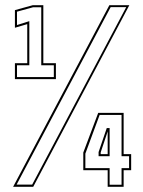

<svg xmlns="http://www.w3.org/2000/svg" viewBox="-20 -720 550 740"><path d="M37.5 -415V-476.5H85V-627L37.5 -613V-681L106.5 -700H147V-476.5H195.5V-415ZM45.5 -423H187.5V-468.5H139V-692H107.5L45.5 -675V-623.5L93 -638.5V-468.5H45.5ZM30.5 0 401.5 -700H478.5L108 0ZM44 -8.5H104L466.5 -692.5H406.5ZM395 0V-64H301V-132L358.5 -285H456.5V-126H485.5V-64H456.5V0ZM368 -126H395V-218H396.5L368 -132.5ZM402.5 -8H448.5V-72H477.5V-118H448.5V-277H364L309 -128V-72H402.5ZM360 -118V-134L391.5 -226.5H402.5V-118Z"/></svg>

Font: Tourney Thin Thin
Style: Regular
Weight: 250
Version: Version 1.015